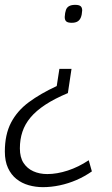

<svg xmlns="http://www.w3.org/2000/svg" viewBox="-44 -556 462 792"><path d="M251 -272 236 -172Q181 -149 143 -124Q105 -99 82 -71.5Q59 -44 48.5 -12.5Q38 19 38 56Q38 93 53 116Q68 139 93.5 150.5Q119 162 151 162Q191 162 235.5 147.5Q280 133 322 105L335 151Q305 172 271.5 186.5Q238 201 202.5 208.5Q167 216 133 216Q103 216 74.5 208Q46 200 24 182.5Q2 165 -11 137Q-24 109 -24 69Q-24 -1 1.5 -50Q27 -99 75 -134.5Q123 -170 190 -201L201 -272ZM295 -513Q294 -495 289.5 -484Q285 -473 276 -467.5Q267 -462 252 -462Q236 -462 229.5 -467.5Q223 -473 223 -486Q224 -504 228 -515Q232 -526 241.5 -531Q251 -536 266 -536Q282 -536 288.5 -530.5Q295 -525 295 -513Z"/></svg>

Font: Georama ExtraCondensed Thin Light
Style: Italic
Weight: 300
Italic angle: -9°
Version: Version 1.001